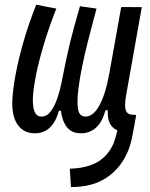

<svg xmlns="http://www.w3.org/2000/svg" viewBox="-20 -547 626 802"><path d="M276.4 234.4 271.5 157.7Q345.7 155.3 389.9 128.2Q434.1 101.1 455.6 48.8Q460 36.6 463.6 23.9Q467.3 11.2 470.2 -2.9Q449.7 -11.2 439.2 -30.8Q428.7 -50.3 430.2 -86.4H420.4Q407.2 -37.1 380.9 -13.7Q354.5 9.8 318.4 9.8Q278.8 9.8 259 -16.4Q239.3 -42.5 234.4 -84.5H226.1Q200.2 9.8 125.5 9.8Q79.6 9.8 54.2 -25.4Q31.2 -57.1 31.2 -116.2Q31.2 -123 31.7 -130.4Q33.7 -173.8 45.4 -236.8Q57.1 -299.8 78.6 -374.3Q100.1 -448.7 131.3 -527.3L215.3 -511.2Q184.6 -433.1 162.8 -360.6Q141.1 -288.1 129.6 -229.2Q118.2 -170.4 117.2 -133.3Q116.7 -117.7 119.1 -100.6Q121.6 -83.5 129.4 -71.8Q137.2 -60.1 153.3 -60.1Q176.3 -60.1 192.6 -82.5Q209 -105 219.7 -137.2Q230.5 -169.4 236.3 -198.7Q247.6 -255.9 255.9 -295.4Q264.2 -335 272.2 -367.7Q280.3 -400.4 290 -436Q299.8 -471.7 314 -521L383.3 -511.2Q377.9 -491.2 367.7 -453.1Q357.4 -415 345.5 -367.2Q333.5 -319.3 323.2 -269.8Q313 -220.2 307.6 -176.8Q303.7 -147 303.7 -123Q303.7 -106.4 305.7 -93.3Q310.1 -60.1 336.9 -60.1Q370.1 -60.1 396 -108.2Q421.9 -156.2 437.5 -245.1L486.3 -517.6L572.3 -517.1L506.3 -146Q502.4 -123 502.4 -107.9Q502.4 -94.2 505.4 -86.4Q511.7 -68.8 533.2 -67.9L547.9 -66.9H548.8L539.6 -13.7Q534.7 13.7 529.5 36.6Q524.4 59.6 516.6 79.6Q487.3 152.8 427.2 193.8Q367.2 234.9 276.4 234.4Z"/></svg>

Font: CaskaydiaCove NFP SemiLight
Style: Italic
Weight: 350
Italic angle: -10°
Designer: Aaron Bell
Foundry: Saja Typeworks
Version: Version 2111.001; VTT 6.35;Nerd Fonts 3.1.1